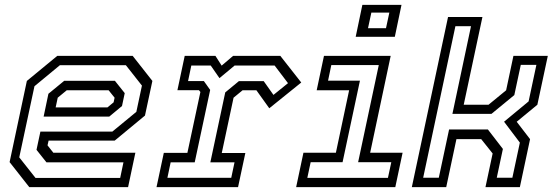

<svg xmlns="http://www.w3.org/2000/svg" viewBox="-20 -770 2296 790"><path d="M526 -540 607 -437 576.5 -294.5 452 -191.5H180L175.5 -172L199.5 -141.5H537L507 0H100.5L19.5 -103L90.5 -437L215.5 -540ZM452.8 -437.5 493.2 -386.8 482 -333.8 429.5 -290.2H159.5L179.2 -384.2L244.2 -437.5ZM497.8 -501.8H226.5L121.8 -415.2L59.2 -122.5L126 -38H474.5L488 -102.2H171L130.2 -153.5L146.2 -228.5H442.2L541 -309.8L564 -417.8ZM427 -398.5H254.5L217.5 -368L209 -328H422L447.5 -349L451.5 -368Z M624 0 654 -141H751L804.5 -391.5L798.5 -399H710L740 -540H866.5L892 -500L939 -540H1133.5L1219.5 -430.5L1088 -324.5L1035 -398.5H978L941 -368L892.5 -140.5H989.5L959.5 0ZM668.8 -38.5H931.5L945 -102.2H845.5L906.8 -389.8L963 -436.2H1065L1105.2 -379.5L1165 -427.8L1109.8 -500.5H945.5L883 -448.5L847 -500.5H767.2L753.8 -436.5H818.8L844.8 -400L781.2 -102.2H682.2Z M1443.5 -618.5 1471 -750H1632L1604.5 -618.5ZM1494.2 -654H1568.2L1582 -718.2H1508ZM1198.5 0 1228.5 -141.5H1362L1416.5 -398.5H1283L1313 -540H1587.5L1503 -141.5H1636.5L1606.5 0ZM1244.5 -38.2H1576.2L1590 -102.5H1453.5L1538.5 -502.2H1343.2L1329.8 -438H1461L1389.5 -102.5H1258.2Z M1674.5 0 1823.5 -700H1965L1888 -339H1990L2062.5 -398.5L2092.5 -540H2234L2191 -339L2106 -269L2161 -197.5L2119 0H1977.5L2007 -138.5L1960 -197.5H1858L1816 0ZM1721.2 -38.8H1785.5L1827.8 -237.2H1987.5L2049.2 -157.2L2024 -38.8H2088.2L2119 -183.2L2054 -269.2L2155 -352.8L2187 -503H2122.8L2096.2 -378.8L2002.2 -301.5H1841.5L1918 -662.2H1853.8Z"/></svg>

Font: Tourney Thin
Style: Italic
Weight: 100
Italic angle: -12°
Designer: Tyler Finck
Foundry: Etcetera Type Co
Version: Version 1.015